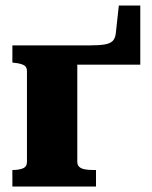

<svg xmlns="http://www.w3.org/2000/svg" viewBox="-20 -678 552 698"><path d="M78 -90V-420Q78 -436 65 -442Q52 -448 29 -450L25 -451V-513H261V-90Q261 -78 268 -71.5Q275 -65 288 -62.5Q301 -60 318 -60H329V0H25V-60H26Q49 -60 63.5 -66Q78 -72 78 -90ZM182 -513H308Q341 -513 361 -516.5Q381 -520 390 -529.5Q399 -539 401 -557L412 -658H490V-443H182Z"/></svg>

Font: Roboto Serif 36pt
Style: Bold
Weight: 700
Version: Version 1.008